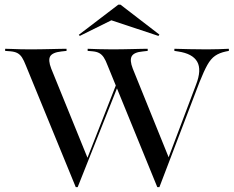

<svg xmlns="http://www.w3.org/2000/svg" viewBox="-20 -776 982 807"><path d="M641.1 10.5 432.3 -500.8Q424.2 -522.6 416.1 -534.7Q408.1 -546.8 397.2 -552.8Q386.3 -558.9 367.7 -560.5L348.4 -562.1V-571Q366.9 -570.2 393.5 -569.4Q420.2 -568.5 454 -568.5H453.2Q475.8 -568.5 497.2 -569Q518.5 -569.4 537.5 -569.8Q556.5 -570.2 572.2 -570.6Q587.9 -571 600.8 -571V-562.1L579.8 -559.7Q543.5 -556.5 533.9 -539.9Q524.2 -523.4 537.9 -487.9L690.3 -111.3L683.1 -100L804 -420.2Q828.2 -482.3 808.9 -516.5Q789.5 -550.8 728.2 -559.7L712.9 -562.1V-571Q740.3 -570.2 775 -569.4Q809.7 -568.5 850 -568.5Q880.6 -568.5 902.4 -569.4Q924.2 -570.2 941.9 -571V-562.1L929.8 -559.7Q902.4 -554 884.3 -541.5Q866.1 -529 851.6 -503.2Q837.1 -477.4 818.5 -430.6L650 10.5ZM298.4 10.5 88.7 -500.8Q80.6 -521.8 72.6 -534.3Q64.5 -546.8 53.2 -552.8Q41.9 -558.9 22.6 -560.5L1.6 -562.1V-571Q14.5 -571 30.6 -570.2Q46.8 -569.4 67.3 -569Q87.9 -568.5 110.5 -568.5Q133.9 -568.5 154.8 -569Q175.8 -569.4 195.2 -569.8Q214.5 -570.2 230.6 -570.6Q246.8 -571 259.7 -571V-562.1L237.9 -559.7Q200.8 -555.6 191.1 -539.5Q181.5 -523.4 195.2 -487.9L350 -107.3L334.7 -79.8L476.6 -441.9L482.3 -431.5L306.5 10.5ZM315.3 -625 311.3 -629.8 477.4 -756.5H486.3L650 -630.6L646 -625L429.8 -696.8L475 -704Z"/></svg>

Font: Playfair 144pt SemiExpanded Medium
Style: Regular
Weight: 500
Width: 6
Designer: Claus Eggers Sørensen
Foundry: Claus Eggers Sørensen
Version: Version 2.203